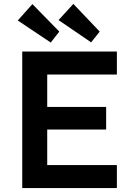

<svg xmlns="http://www.w3.org/2000/svg" viewBox="-20 -964 689 984"><path d="M94 0H579V-118H222V-300H524V-416H222V-582H579V-700H94ZM71 -859 240 -746 284 -802 146 -943ZM280 -861 447 -747 491 -802 356 -944Z"/></svg>

Font: Easer Grotesk Medium
Style: Regular
Weight: 500
Designer: Boardeaser, Bonnie Shaver-Troup, Thomas Jockin
Foundry: Lexend
Version: Version 1.001;Glyphs 3.1.2 (3151)